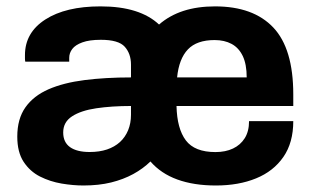

<svg xmlns="http://www.w3.org/2000/svg" viewBox="-20 -558 960 590"><path d="M236.4 12Q204.8 12 169.4 6.1Q134.1 0.1 103 -15.5Q72 -31.2 52.5 -60.9Q33.1 -90.6 33.1 -138.2Q33.1 -192.6 58 -228Q82.9 -263.4 129 -283.6Q175.1 -303.7 239.6 -311.9Q304.1 -320.1 382.5 -320.1V-359.4Q382.5 -393 363.4 -414.3Q344.4 -435.7 289.9 -435.7Q254.7 -435.7 233.1 -427.8Q211.4 -419.9 202.1 -407.5Q192.7 -395.2 192.7 -380.3V-368.5H57.7Q56.7 -373.3 56.7 -377.8Q56.7 -382.4 56.7 -388.7Q56.7 -457.8 119.3 -498.1Q181.9 -538.4 288.9 -538.4Q349.6 -538.4 394.6 -524.3Q439.5 -510.2 468.7 -482.6Q500.8 -510.5 543.7 -524.5Q586.7 -538.4 640.8 -538.4Q758.4 -538.4 819.8 -473.5Q881.2 -408.6 881.2 -267.9V-232.3H522.4Q524 -162.5 551.1 -126.6Q578.2 -90.7 641.9 -90.7Q673.1 -90.7 696 -101.6Q719 -112.5 732.2 -133.5Q745.3 -154.6 745.3 -185.7H881.2Q881.2 -119.6 850.8 -75.7Q820.4 -31.7 766.9 -9.9Q713.4 12 643.4 12Q575.4 12 524.9 -6.4Q474.4 -24.8 442.3 -61.8Q419.6 -39.7 389.5 -23.2Q359.3 -6.7 321.4 2.7Q283.4 12 236.4 12ZM255.5 -90.9Q285.5 -90.9 308.8 -98.7Q332.2 -106.6 348.6 -121.5Q364.9 -136.5 373.7 -157.8Q382.5 -179.2 382.5 -205.3V-232.3Q323.5 -232.3 276 -225.3Q228.6 -218.3 201.4 -200.5Q174.2 -182.8 174.2 -151Q174.2 -120.8 195.3 -105.8Q216.4 -90.9 255.5 -90.9ZM524.2 -320.1H738.1Q738.1 -360.6 725.9 -386Q713.7 -411.3 691.6 -423.1Q669.6 -434.9 639.5 -434.9Q584.7 -434.9 557.4 -406.2Q530 -377.5 524.2 -320.1Z"/></svg>

Font: Archivo Variable SemiBold
Style: Regular
Weight: 600
Designer: Hector Gatti
Foundry: Omnibus-Type
Version: Version 2.001